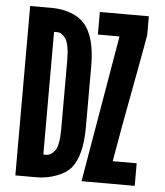

<svg xmlns="http://www.w3.org/2000/svg" viewBox="-52 -771 704 818"><g transform="rotate(5 300.0 -362.5)"><path d="M44 -724.5H137Q179 -724.5 216.5 -711.2Q254 -698 276.5 -672.5Q300.5 -646 313 -600.8Q325.5 -555.5 325.5 -493V-232Q325.5 -108.5 281 -55Q260 -30 218.5 -15Q177 0 137 0H44ZM204.5 -121.5Q212.5 -131 217 -155Q221.5 -179 221.5 -214.5V-507.5Q221.5 -541 217 -565.2Q212.5 -589.5 204.5 -600.5Q188 -623.5 169.5 -623.5H155V-99H168Q178 -99 186.5 -104.2Q195 -109.5 204.5 -121.5ZM434.5 -628.5H342V-725H551.5V-644.5Q551.5 -641.5 542.8 -594.8Q534 -548 523 -487Q470 -206.5 452 -96.5H554.5V0H327Z"/></g></svg>

Font: JuliaMono SemiBold
Style: Regular
Weight: 600
Monospace: yes
Designer: cormullion
Foundry: corm
Version: Version 0.055; ttfautohint (v1.8.4)